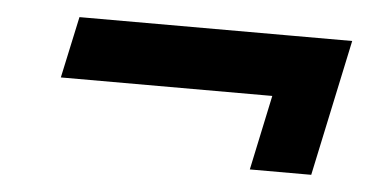

<svg xmlns="http://www.w3.org/2000/svg" viewBox="-31 -447 662 332"><g transform="rotate(5 300.0 -281.5)"><path d="M95.3 -400H568.7L545.7 -293.3H72.3ZM411.7 -163.3 462 -400H568.7L518.3 -163.3Z"/></g></svg>

Font: Epunda Sans Light
Style: Italic
Weight: 300
Italic angle: -12.0243°
Designer: Simon Atzbach
Foundry: typofactur
Version: Version 2.204